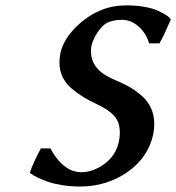

<svg xmlns="http://www.w3.org/2000/svg" viewBox="-20 -678 650 708"><path d="M279.8 -43Q323.2 -43 365.2 -73.7Q407.2 -104.5 418 -154.8Q421.9 -170.9 421.9 -188Q421.9 -228 401.1 -250.7Q380.4 -273.4 340.8 -292Q310.5 -306.2 289.1 -319.1Q267.6 -332 245.1 -350.8Q222.7 -369.6 210.9 -393.8Q199.2 -418 199.2 -446.8Q199.2 -466.3 203.1 -483.9Q214.8 -532.7 258.3 -576.4Q301.8 -620.1 354 -641.1Q395.5 -658.2 445.8 -658.2Q481 -658.2 510.7 -653.1Q540.5 -647.9 557.9 -640.4Q575.2 -632.8 587.4 -625.5Q599.6 -618.2 604.5 -613.3L608.9 -607.9L609.9 -606Q582.5 -542.5 567.9 -518.1H529.8Q519 -555.2 491.2 -580.1Q463.4 -605 429.2 -605Q398.4 -605 372.1 -592.8H373Q356.4 -583.5 339.8 -558.8Q323.2 -534.2 316.9 -507.8Q304.2 -423.8 400.9 -384.8H399.9Q430.2 -372.6 453.4 -359.6Q476.6 -346.7 500 -327.1Q523.4 -307.6 536.1 -281Q548.8 -254.4 548.8 -222.2Q548.8 -201.2 544.9 -182.1Q525.9 -96.2 449.5 -43.2Q373 9.8 274.9 9.8Q240.2 9.8 208.7 4.6Q177.2 -0.5 156.7 -7.8Q136.2 -15.1 120.6 -22.5Q105 -29.8 97.7 -35.2L90.8 -40L89.8 -41Q103.5 -81.1 130.9 -130.9H166Q186.5 -90.8 215.8 -66.9Q245.1 -43 279.8 -43Z"/></svg>

Font: Linear Smooth
Style: Bold Italic
Weight: 700
Designer: Philipp H. Poll, Flanker
Foundry: Philipp H. Poll, reworked by Flanker
Version: Version 1.061 | FøM Fix